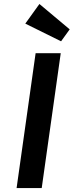

<svg xmlns="http://www.w3.org/2000/svg" viewBox="-20 -959 375 979"><path d="M64.6 0H192.7L289.7 -687.7H161.6ZM335.4 -809.3 181 -938.7 109 -838.6 291.4 -748.4Z"/></svg>

Font: Secuela ExtLt
Style: Italic
Weight: 200
Italic angle: -8°
Designer: Fernando Haro
Foundry: deFharo
Version: Version 1.704